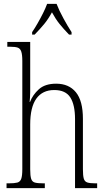

<svg xmlns="http://www.w3.org/2000/svg" viewBox="-20 -978 549 998"><path d="M14 0V-25H26Q55 -25 70 -29Q85 -33 90.5 -49Q96 -65 96 -99V-661Q96 -694 90.5 -710Q85 -726 72 -730.5Q59 -735 34 -735H18V-760H137V-500Q137 -487 136 -472.5Q135 -458 134 -448H136Q150 -485 182 -514Q214 -543 272 -543Q338 -543 374.5 -498.5Q411 -454 411 -360V-98Q411 -65 415.5 -49.5Q420 -34 434 -29.5Q448 -25 476 -25H485V0H370V-359Q370 -433 345.5 -471.5Q321 -510 262 -510Q201 -510 169 -465.5Q137 -421 137 -331V-98Q137 -64 142 -48.5Q147 -33 161.5 -29Q176 -25 206 -25H213V0ZM147 -811Q160 -830 175 -856Q190 -882 203.5 -909Q217 -936 225 -958H274Q287 -924 310 -882Q333 -840 352 -811V-798H339Q310 -828 289.5 -853.5Q269 -879 250 -914Q231 -879 210 -853.5Q189 -828 160 -798H147Z"/></svg>

Font: Noto Serif Condensed ExtraLight
Style: Regular
Weight: 200
Width: 3
Designer: Monotype Design Team
Foundry: Monotype Imaging Inc.
Version: Version 2.013; ttfautohint (v1.8.4.7-5d5b)